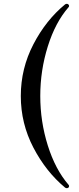

<svg xmlns="http://www.w3.org/2000/svg" viewBox="-20 -883 413 1006"><path d="M321 100Q221 17 155 -109.5Q89 -236 89 -380Q89 -524 155 -651Q221 -778 321 -860Q326 -863 330 -863Q335 -863 338.5 -859.5Q342 -856 342 -852Q342 -848 339 -845Q270 -766 230.5 -640Q191 -514 191 -380Q191 -246 230.5 -120.5Q270 5 339 85Q342 88 342 92Q342 97 338.5 100Q335 103 330 103Q326 103 321 100Z"/></svg>

Font: Shippori Mincho B1 Medium
Style: Regular
Weight: 500
Designer: FONTDASU
Foundry: FONTDASU / Google Inc. / but / Adobe
Version: Version 3.110; ttfautohint (v1.8.3)